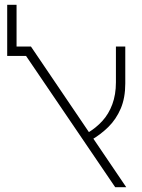

<svg xmlns="http://www.w3.org/2000/svg" viewBox="-20 -780 590 800"><path d="M460 0 62 -586H109L506 0ZM10 -547V-586H103V-547ZM10 -564V-760H49V-564ZM359 -196 346 -227Q380 -247 406.5 -276Q433 -305 448 -345.5Q463 -386 463 -437V-586H502V-432Q502 -372 483 -327.5Q464 -283 431.5 -251Q399 -219 359 -196Z"/></svg>

Font: Noto Sans Hebrew ExtraLight
Style: Regular
Weight: 250
Designer: Monotype Design Team
Foundry: Monotype Imaging Inc.
Version: Version 2.003